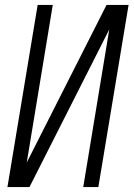

<svg xmlns="http://www.w3.org/2000/svg" viewBox="-20 -755 540 775"><path d="M10 0 132 -735H193L88 -99L410 -735H499L377 0H316L421 -636L99 0Z"/></svg>

Font: Iosevka Curly Light Oblique
Style: Regular
Weight: 300
Italic angle: -9°
Monospace: yes
Designer: Belleve Invis
Foundry: Belleve Invis
Version: Version 11.1.0; ttfautohint (v1.8.3)